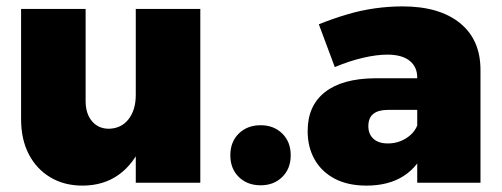

<svg xmlns="http://www.w3.org/2000/svg" viewBox="-20 -572 1570 601"><path d="M248 -256Q248 -216 268 -192.5Q288 -169 321 -169Q360 -170 382.5 -199Q405 -228 405 -275H451Q451 -185 425 -122Q399 -59 351.5 -25Q304 9 238 9Q181 9 137.5 -17Q94 -43 70 -89.5Q46 -136 46 -199V-544H248ZM405 -544H607V0H405Z M796 -180Q837 -180 863.5 -154Q890 -128 890 -86Q890 -44 863.5 -18Q837 8 796 8Q754 8 727.5 -18Q701 -44 701 -86Q701 -128 727.5 -154Q754 -180 796 -180Z M1194 -228Q1164 -228 1148.5 -215.5Q1133 -203 1133 -177Q1133 -152 1149 -137.5Q1165 -123 1194 -123Q1215 -123 1233 -130Q1251 -137 1265 -149.5Q1279 -162 1286 -179L1311 -107Q1291 -52 1244 -21.5Q1197 9 1127 9Q1069 9 1028 -12.5Q987 -34 965 -72.5Q943 -111 943 -162Q943 -241 997 -283.5Q1051 -326 1153 -327H1304V-228ZM1286 -329Q1286 -363 1262 -382Q1238 -401 1192 -401Q1159 -401 1116 -391Q1073 -381 1028 -362L978 -496Q1023 -514 1067 -527Q1111 -540 1154.5 -546Q1198 -552 1240 -552Q1355 -552 1419.5 -500Q1484 -448 1484 -353V0H1286Z"/></svg>

Font: Alexandria ExtraBold
Style: Regular
Weight: 800
Designer: Mohamed Gaber
Foundry: Kief Type Foundry
Version: Version 5.100